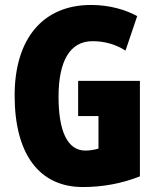

<svg xmlns="http://www.w3.org/2000/svg" viewBox="-20 -744 633 774"><path d="M295 -418V-276H377V-145C360 -140 342 -137 324 -137C253 -137 216 -213 216 -354C216 -498 262 -578 353 -578C402 -578 447 -565 486 -540L533 -679C486 -705 421 -724 347 -724C153 -724 39 -588 39 -359C39 -123 138 10 314 10C394 10 470 -4 544 -33V-418Z"/></svg>

Font: Noto Sans Myanmar UI ExtraCondensed Black
Style: Regular
Weight: 900
Width: 2
Designer: Monotype Design Team
Foundry: Monotype Imaging Inc.
Version: Version 2.103